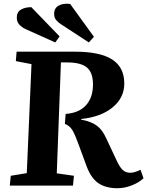

<svg xmlns="http://www.w3.org/2000/svg" viewBox="-20 -984 783 1018"><path d="M328 -380Q399 -385 436 -426Q473 -467 473 -536Q473 -599 441 -626Q409 -653 336 -653H303L281 -65L372 -52L367 0H32L37 -52L122 -66L147 -644L64 -660L68 -710H378Q509 -710 574 -669Q639 -628 639 -541Q639 -466 577.5 -415Q516 -364 410 -353V-350Q466 -339 495 -316.5Q524 -294 543 -251L598 -134Q615 -97 631 -82.5Q647 -68 671 -68Q693 -68 725 -84L741 -39Q717 -16 678.5 -1Q640 14 603 14Q541 14 502 -12.5Q463 -39 439 -103L396 -220Q378 -270 364 -293.5Q350 -317 324 -327ZM301 -857Q289 -865 278 -877.5Q267 -890 267 -911Q267 -941 291.5 -954.5Q316 -968 352 -963L478 -789L451 -759ZM115 -830Q96 -839 82.5 -853.5Q69 -868 69 -890Q69 -920 91 -933Q113 -946 146 -946L296 -791L273 -759Z"/></svg>

Font: Literata 36pt
Style: Bold Italic
Weight: 700
Italic angle: -2°
Designer: Latin by Veronika Burian and Jose Scaglione. Greek by Irene Vlachou. Cyrillic by Vera Evstafieva
Foundry: TypeTogether
Version: Version 3.002